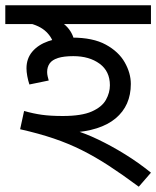

<svg xmlns="http://www.w3.org/2000/svg" viewBox="-30 -642 590 725"><path d="M242 -500Q321 -500 369.5 -473.5Q418 -447 441 -406.5Q464 -366 464 -325Q464 -243 406.5 -195Q349 -147 236 -141L246 -152Q291 -139 341 -115Q391 -91 442 -59.5Q493 -28 540 10L494 63Q432 17 380.5 -16.5Q329 -50 279 -75Q229 -100 173 -119Q117 -138 46 -154L61 -223Q96 -213 128.5 -208.5Q161 -204 207 -204Q278 -204 316.5 -221Q355 -238 370 -265Q385 -292 385 -320Q385 -373 346 -401.5Q307 -430 247 -430Q211 -430 189 -423Q167 -416 157.5 -402.5Q148 -389 148 -370Q148 -362 150 -353.5Q152 -345 154 -338L81 -323Q76 -338 73 -354.5Q70 -371 70 -384Q70 -421 92 -447Q114 -473 152.5 -486.5Q191 -500 242 -500ZM175 -465Q170 -497 145 -521.5Q120 -546 73 -556L97 -601L143 -589Q199 -567 224.5 -539Q250 -511 254 -468ZM540 -622V-551H-10V-622Z"/></svg>

Font: lbangla05
Style: Book
Weight: 400
Designer: Jelle Bosma - Monotype Design Team
Foundry: Monotype Imaging Inc.
Version: Version 2.003